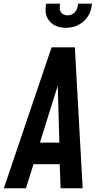

<svg xmlns="http://www.w3.org/2000/svg" viewBox="-40 -1002 518 1022"><path d="M-19.5 0 234.5 -750H358.5L400 0H282.5L278 -128H138.5L98 0ZM172.5 -243H276L266 -593H282ZM310.5 -854Q256.5 -854 226.5 -886Q196.5 -918 204 -970.5L206 -982.5H280L278.5 -970.5Q275 -947.5 286.8 -934Q298.5 -920.5 320 -920.5Q340.5 -920.5 355.5 -934Q370.5 -947.5 374 -970.5L375.5 -982.5H450L448 -970.5Q440.5 -918 402.2 -886Q364 -854 310.5 -854Z"/></svg>

Font: Mohave SemiBold
Style: Italic
Weight: 600
Italic angle: -8°
Designer: Gumpita Rahayu
Foundry: Tokotype
Version: Version 2.003